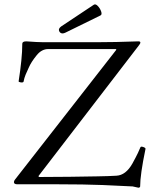

<svg xmlns="http://www.w3.org/2000/svg" viewBox="-20 -860 699 896"><path d="M626 16Q606 11 599 10Q547 7 460 3.5Q373 0 247 0H61Q45 0 45 -10Q45 -16 50 -22L523 -628L521 -631H204Q190 -631 176.5 -624Q163 -617 151 -602Q125 -570 114 -544Q106 -527 99.5 -511.5Q93 -496 90 -479Q88 -474 77 -475.5Q66 -477 67 -481Q75 -532 79.5 -576.5Q84 -621 84 -656Q84 -667 103 -667Q130 -665 149.5 -664Q169 -663 182 -663H432Q473 -663 522 -664Q571 -665 625 -667Q635 -667 635 -662Q635 -656 628 -648L160 -39L161 -34Q234 -34 305.5 -35Q377 -36 434.5 -37Q492 -38 523 -40Q567 -42 598 -97Q615 -128 623.5 -146Q632 -164 635 -172Q637 -178 648.5 -174Q660 -170 659 -165Q634 -45 634 10Q634 15 626 16ZM272 -704Q261 -704 256 -715Q251 -726 266 -737L418 -838Q426 -843 436.5 -832Q447 -821 452 -806.5Q457 -792 449 -788L286 -708Q278 -704 272 -704Z"/></svg>

Font: Junicode SmExp
Style: Regular
Weight: 400
Width: 6
Designer: Peter S. Baker
Version: Version 2.205; ttfautohint (v1.8.4)